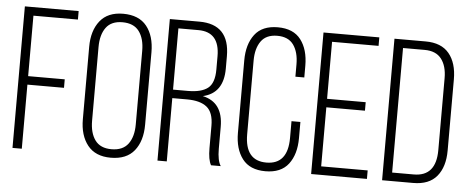

<svg xmlns="http://www.w3.org/2000/svg" viewBox="-48 -823 2310 946"><g transform="rotate(5 1106.5 -350.0)"><path d="M267 -359V-317H86V0H40V-700H306V-658H86V-359Z M373 -529Q373 -609 411.5 -657.5Q450 -706 526 -706Q604 -706 642.5 -658Q681 -610 681 -529V-171Q681 -90 642.5 -42Q604 6 526 6Q450 6 411.5 -42.5Q373 -91 373 -171ZM419 -168Q419 -107 445 -71.5Q471 -36 526 -36Q582 -36 608.5 -71.5Q635 -107 635 -168V-532Q635 -593 608.5 -628.5Q582 -664 526 -664Q471 -664 445 -628.5Q419 -593 419 -532Z M903 -700Q1053 -700 1053 -542V-481Q1053 -359 952 -336Q1053 -314 1053 -193V-84Q1053 -26 1070 0H1022Q1007 -26 1007 -84V-194Q1007 -260 974 -286.5Q941 -313 876 -313H803V0H757V-700ZM877 -355Q943 -355 975 -380Q1007 -405 1007 -472V-538Q1007 -658 902 -658H803V-355Z M1442 -529V-471H1398V-532Q1398 -592 1372.5 -628Q1347 -664 1292 -664Q1237 -664 1211.5 -628Q1186 -592 1186 -532V-168Q1186 -37 1292 -37Q1398 -37 1398 -168V-251H1442V-171Q1442 -91 1405 -42.5Q1368 6 1291 6Q1214 6 1177 -42.5Q1140 -91 1140 -171V-529Q1140 -609 1177 -657.5Q1214 -706 1291 -706Q1368 -706 1405 -657.5Q1442 -609 1442 -529Z M1754 -376V-334H1563V-42H1793V0H1517V-700H1793V-658H1563V-376Z M2022 -700Q2100 -700 2138.5 -653.5Q2177 -607 2177 -526V-174Q2177 -93 2138.5 -46.5Q2100 0 2022 0H1868V-700ZM2021 -42Q2131 -42 2131 -172V-528Q2131 -588 2104 -623Q2077 -658 2021 -658H1914V-42Z"/></g></svg>

Font: Bebas Neue Book
Style: Regular
Weight: 300
Designer: Ryoichi Tsunekawa
Foundry: Ryoichi Tsunekawa
Version: Version 1.003;PS 001.003;hotconv 1.0.88;makeotf.lib2.5.64775